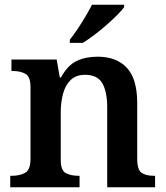

<svg xmlns="http://www.w3.org/2000/svg" viewBox="-20 -786 697 806"><path d="M23 0V-48H29Q63 -48 85.5 -60.5Q108 -73 108 -119V-421Q108 -464 87 -476Q66 -488 33 -488H28V-536H218L231 -461H236Q264 -512 301.5 -530Q339 -548 390 -548Q469 -548 512.5 -501.5Q556 -455 556 -353V-120Q556 -73 574.5 -60.5Q593 -48 626 -48H631V0H430V-336Q430 -401 409.5 -436.5Q389 -472 337 -472Q299 -472 276.5 -450Q254 -428 244.5 -392Q235 -356 235 -314V-114Q235 -71 256 -59.5Q277 -48 310 -48H314V0ZM273 -619Q288 -638 305.5 -664Q323 -690 339 -717Q355 -744 366 -766H501V-756Q492 -743 472 -723Q452 -703 427 -681Q402 -659 376 -639.5Q350 -620 328 -606H273Z"/></svg>

Font: Noto Serif Hentaigana SemiBold
Style: Regular
Weight: 600
Designer: Kazuhiro Yamada
Foundry: nipponia
Version: Version 1.000; ttfautohint (v1.8.4.7-5d5b)